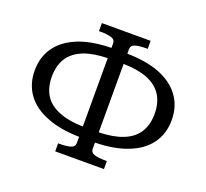

<svg xmlns="http://www.w3.org/2000/svg" viewBox="-128 -883 1130 1055"><g transform="rotate(20 437.5 -355.0)"><path d="M391 -63V-100Q281 -102 205 -132Q122 -163 79.5 -221.5Q37 -280 37 -360Q37 -440 79.5 -498.5Q122 -557 205 -589Q281 -618 391 -620V-647Q391 -669 367 -676Q343 -683 306 -683H295V-730H580V-683H569Q532 -683 508 -676Q484 -669 484 -647V-620Q594 -618 671 -589Q753 -557 795.5 -498.5Q838 -440 838 -360Q838 -280 795.5 -221.5Q753 -163 671 -132Q594 -102 484 -100V-63Q484 -41 508 -34Q532 -27 569 -27H580V20H295V-27H306Q343 -27 367 -34Q391 -41 391 -63ZM484 -560V-160Q568 -162 623 -184Q682 -207 710 -251.5Q738 -296 738 -360Q738 -424 710 -468.5Q682 -513 623 -537Q568 -558 484 -560ZM391 -160V-560Q308 -558 253 -537Q193 -513 165 -468.5Q137 -424 137 -360Q137 -296 165 -251.5Q193 -207 253 -184Q308 -162 391 -160Z"/></g></svg>

Font: Roboto Serif 20pt
Style: Regular
Weight: 400
Designer: Greg Gazdowicz
Foundry: Commercial Type
Version: Version 1.008